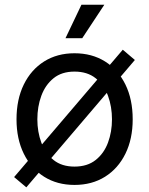

<svg xmlns="http://www.w3.org/2000/svg" viewBox="-20 -781 640 823"><path d="M299.3 11.7Q225.1 11.7 169.2 -23.4Q113.3 -58.6 82 -122.1Q50.8 -185.5 50.8 -269.5Q50.8 -355 82 -418.7Q113.3 -482.4 169.2 -517.6Q225.1 -552.7 299.3 -552.7Q374 -552.7 430.2 -517.6Q486.3 -482.4 517.6 -418.7Q548.8 -355 548.8 -269.5Q548.8 -185.5 517.6 -122.1Q486.3 -58.6 430.2 -23.4Q374 11.7 299.3 11.7ZM299.3 -66.9Q354.5 -66.9 390.1 -95.2Q425.8 -123.5 442.9 -169.7Q460 -215.8 460 -269.5Q460 -323.7 442.9 -370.4Q425.8 -417 390.1 -445.6Q354.5 -474.1 299.3 -474.1Q244.6 -474.1 209.5 -445.6Q174.3 -417 157.2 -370.6Q140.1 -324.2 140.1 -269.5Q140.1 -215.8 157.2 -169.7Q174.3 -123.5 209.5 -95.2Q244.6 -66.9 299.3 -66.9ZM92.8 22 40.5 -22 506.3 -567.9 558.1 -523.9ZM260.7 -617.2 329.1 -760.7H427.2L332.5 -617.2Z"/></svg>

Font: Atlassian Sans
Style: Regular
Weight: 400
Designer: Rasmus Andersson
Foundry: Modifications by Atlassian Pty Ltd, manufactured by rsms
Version: Version 4.001;git-9221beed3